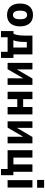

<svg xmlns="http://www.w3.org/2000/svg" viewBox="1468 -2248 914 3890"><g transform="rotate(90 1925.0 -303.0)"><path d="M283 11Q210 11 158 -20.5Q106 -52 79 -111Q52 -170 52 -252Q52 -335 79 -393.5Q106 -452 158 -483Q210 -514 283 -514Q357 -514 408.5 -483Q460 -452 487 -393.5Q514 -335 514 -252Q514 -170 487 -111Q460 -52 408.5 -20.5Q357 11 283 11ZM283 -109Q328 -109 349 -144.5Q370 -180 370 -253Q370 -327 349 -360.5Q328 -394 283 -394Q239 -394 217.5 -360.5Q196 -327 196 -253Q196 -180 217.5 -144.5Q239 -109 283 -109Z M609 134V-119H663Q678 -150 686 -183.5Q694 -217 697.5 -260Q701 -303 701 -362V-503H1082V-119H1154V134H1029V0H735V134ZM796 -117H943V-389H829V-328Q829 -267 820.5 -211.5Q812 -156 796 -117Z M1254 0V-503H1386V-155H1367L1571 -503H1700V0H1566L1567 -349H1585L1382 0Z M1839 0V-503H1989V-315H2148V-503H2298V0H2148V-196H1989V0Z M2438 0V-503H2570V-155H2551L2755 -503H2884V0H2750L2751 -349H2769L2566 0Z M3404 134V0H3023V-503H3173V-118H3311V-503H3461V-117H3529V134Z M3625 -598V-740H3783V-598ZM3630 0V-503H3780V0Z"/></g></svg>

Font: Nunito Sans 7pt Condensed ExtraBold
Style: Regular
Weight: 800
Width: 3
Designer: Vernon Adams
Foundry: Vernon Adams
Version: Version 3.101;gftools[0.9.27]